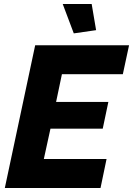

<svg xmlns="http://www.w3.org/2000/svg" viewBox="-20 -935 662 955"><path d="M155 -710H622L591 -566H288L259 -428H519L491 -295H231L198 -144H510L480 0H4ZM292 -915H436L458 -785L347 -769Z"/></svg>

Font: Raleway ExtraBold
Style: Italic
Weight: 800
Italic angle: -12°
Designer: Matt McInerney, Pablo Impallari, Rodrigo Fuenzalida
Foundry: Matt McInerney, Pablo Impallari, Rodrigo Fuenzalida
Version: Version 4.026